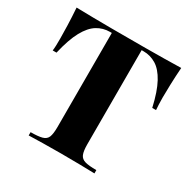

<svg xmlns="http://www.w3.org/2000/svg" viewBox="-159 -859 1000 1009"><g transform="rotate(30 341.5 -354.0)"><path d="M659 -708Q655 -653 653.5 -602Q652 -551 652 -524Q652 -502 653 -483Q654 -464 655 -450H632Q612 -539 584 -590.5Q556 -642 520.5 -663.5Q485 -685 444 -685H432V-114Q432 -73 440.5 -53Q449 -33 472.5 -26.5Q496 -20 541 -20V0Q508 -1 452.5 -2Q397 -3 337 -3Q278 -3 226 -2Q174 -1 142 0V-20Q187 -20 211 -26.5Q235 -33 243 -53Q251 -73 251 -114V-685H240Q198 -685 163 -663.5Q128 -642 100 -591Q72 -540 51 -450H28Q30 -464 30.5 -483Q31 -502 31 -524Q31 -551 29.5 -602Q28 -653 24 -708Q71 -707 127.5 -706Q184 -705 240 -705Q296 -705 342 -705Q388 -705 444.5 -705Q501 -705 557 -706Q613 -707 659 -708Z"/></g></svg>

Font: Playfair Display ExtraBold
Style: Regular
Weight: 800
Designer: Claus Eggers Sørensen
Foundry: Claus Eggers Sørensen
Version: Version 1.203